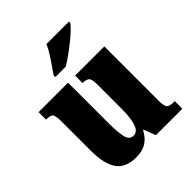

<svg xmlns="http://www.w3.org/2000/svg" viewBox="-213 -897 1037 1037"><g transform="rotate(-45 305.5 -378.0)"><path d="M227 10Q146 10 111.5 -39Q77 -88 77 -188V-407Q77 -450 70 -464.5Q63 -479 29 -479H25V-536H250V-226Q250 -155 259 -119Q268 -83 298 -83Q329 -83 342 -123Q355 -163 355 -232V-418Q355 -460 342.5 -469.5Q330 -479 307 -479H304V-536H527V-119Q527 -76 540 -67Q553 -58 576 -58H587V0H385L359 -68H355Q336 -30 305 -10Q274 10 227 10ZM223 -619Q236 -639 254 -664.5Q272 -690 289 -717Q306 -744 315 -766H487V-756Q478 -743 457.5 -723.5Q437 -704 409.5 -682Q382 -660 354 -640Q326 -620 303 -606H223Z"/></g></svg>

Font: Noto Serif Hebrew Condensed Black
Style: Regular
Weight: 900
Width: 3
Designer: Monotype Design Team
Foundry: Monotype Imaging Inc.
Version: Version 2.004; ttfautohint (v1.8.4.7-5d5b)